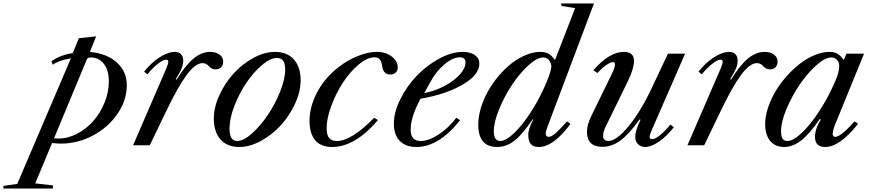

<svg xmlns="http://www.w3.org/2000/svg" viewBox="-218 -840 5047 1110"><path d="M237.8 -619.1 337.9 -629.9 301.8 -540Q402.8 -529.8 459 -477.5Q515.1 -425.3 515.1 -348.1Q515.1 -259.3 460.4 -180.7Q405.8 -102.1 317.9 -55.9Q230 -9.8 134.8 -9.8Q114.7 -9.8 83 -13.2L-14.2 220.2L87.9 231.9V250H-198.2V234.9L-118.2 223.1L191.9 -502.9Q123.5 -491.7 86.9 -465.8L79.1 -485.8Q132.8 -522.9 203.1 -533.2ZM284.2 -497.1 94.2 -40Q106.4 -39.1 120.1 -39.1Q174.3 -39.1 227.8 -66.9Q281.2 -94.7 321.3 -140.1Q361.3 -185.5 386.2 -246.3Q411.1 -307.1 411.1 -369.1Q411.1 -434.6 382.3 -471.2Q353.5 -507.8 307.1 -507.8Q296.9 -507.8 292 -505.6Q287.1 -503.4 284.2 -497.1Z M997.1 -540Q1029.8 -540 1051 -524.7Q1072.3 -509.3 1072.3 -483.9Q1072.3 -463.4 1060.8 -451.2Q1049.3 -439 1028.3 -439Q1015.1 -439 1005.1 -444.6Q995.1 -450.2 989.7 -457Q984.4 -463.9 974.9 -469.5Q965.3 -475.1 953.1 -475.1Q911.6 -475.1 861.1 -406.7Q810.5 -338.4 741.2 -193.8L647.9 0H551.3L744.1 -445.8Q754.9 -471.7 754.9 -482.9Q754.9 -495.1 742.2 -495.1Q725.1 -495.1 694.6 -471.2Q664.1 -447.3 634.3 -410.2L615.2 -425.8Q655.8 -477.1 704.3 -508.5Q752.9 -540 793.9 -540Q815.4 -540 828.4 -526.9Q841.3 -513.7 841.3 -488.8Q841.3 -468.3 832.3 -445.3Q823.2 -422.4 797.9 -381.8L803.2 -379.9Q854.5 -463.4 901.1 -501.7Q947.8 -540 997.1 -540Z M1166 9.8Q1095.2 9.8 1056.6 -33.9Q1018.1 -77.6 1018.1 -154.8Q1018.1 -219.7 1050.3 -289.8Q1082.5 -359.9 1132.1 -414.6Q1181.6 -469.2 1246.1 -504.6Q1310.5 -540 1371.1 -540Q1441.9 -540 1481 -496.3Q1520 -452.6 1520 -376Q1520 -310.1 1487.5 -240Q1455.1 -169.9 1405 -115.2Q1355 -60.5 1290.5 -25.4Q1226.1 9.8 1166 9.8ZM1382.8 -504.9Q1344.2 -504.9 1295.4 -462.9Q1246.6 -420.9 1205.8 -360.4Q1165 -299.8 1137 -227.3Q1108.9 -154.8 1108.9 -98.1Q1108.9 -61.5 1119.6 -43.2Q1130.4 -24.9 1153.8 -24.9Q1189.9 -24.9 1239 -68.8Q1288.1 -112.8 1330.1 -175Q1372.1 -237.3 1401.4 -310.3Q1430.7 -383.3 1430.7 -437Q1430.7 -471.2 1419.4 -488Q1408.2 -504.9 1382.8 -504.9Z M1948.7 -508.8Q1905.3 -508.8 1854.7 -466.1Q1804.2 -423.3 1764.2 -361.8Q1724.1 -300.3 1697.3 -227.8Q1670.4 -155.3 1670.4 -99.1Q1670.4 -61 1684.1 -43Q1697.8 -24.9 1729.5 -24.9Q1814 -24.9 1945.3 -159.2L1967.3 -146Q1834.5 9.8 1701.7 9.8Q1637.2 9.8 1604.2 -29.1Q1571.3 -67.9 1571.3 -143.1Q1572.3 -225.6 1616.2 -307.9Q1660.2 -390.1 1738.3 -451.2Q1791.5 -492.7 1851.1 -516.4Q1910.6 -540 1960.4 -540Q2011.7 -540 2046.6 -513.4Q2081.5 -486.8 2081.5 -449.2Q2081.5 -431.2 2069.3 -420.2Q2057.1 -409.2 2037.6 -409.2Q1998.5 -409.2 1991.7 -457Q1987.3 -484.9 1977.3 -496.8Q1967.3 -508.8 1948.7 -508.8Z M2457 -540Q2501.5 -540 2527.3 -521.7Q2553.2 -503.4 2553.2 -471.2Q2553.2 -408.2 2458.3 -351.8Q2363.3 -295.4 2212.9 -269Q2156.2 -163.6 2156.2 -91.8Q2156.2 -57.6 2170.4 -41.3Q2184.6 -24.9 2213.9 -24.9Q2260.3 -24.9 2317.9 -62.5Q2375.5 -100.1 2419.9 -159.2L2441.9 -145Q2318.8 9.8 2189 9.8Q2127.4 9.8 2093.3 -25.4Q2059.1 -60.5 2059.1 -125Q2059.1 -191.9 2096.7 -267.1Q2134.3 -342.3 2191.4 -401.9Q2248.5 -461.4 2320.6 -500.7Q2392.6 -540 2457 -540ZM2267.1 -360.8 2234.9 -301.8Q2295.9 -313.5 2351.1 -342.5Q2406.2 -371.6 2439.7 -408.4Q2473.1 -445.3 2473.1 -479Q2473.1 -508.8 2440.9 -508.8Q2399.4 -508.8 2350.1 -466.8Q2300.8 -424.8 2267.1 -360.8Z M3029.8 -805.2 3024.9 -819.8H3215.8L2947.8 -108.9Q2937 -79.6 2937 -67.9Q2937 -48.8 2955.1 -48.8Q2969.7 -48.8 2993.4 -69.3Q3017.1 -89.8 3060.1 -138.2L3080.1 -124Q2981.4 9.8 2897 9.8Q2864.7 9.8 2850.3 -7.8Q2835.9 -25.4 2835.9 -62Q2835.9 -92.8 2864.7 -148.9L2862.8 -151.9Q2802.7 -63 2756.1 -26.6Q2709.5 9.8 2655.8 9.8Q2546.9 9.8 2546.9 -120.1Q2546.9 -165.5 2562 -215.6Q2577.1 -265.6 2602.8 -311.8Q2628.4 -357.9 2663.8 -399.9Q2699.2 -441.9 2738.3 -472.7Q2777.3 -503.4 2821.3 -521.7Q2865.2 -540 2905.8 -540Q2934.1 -540 2952.9 -529.5Q2971.7 -519 2990.7 -493.2L3106.9 -793ZM2673.8 -24.9Q2707 -24.9 2756.1 -72.3Q2805.2 -119.6 2856.2 -200Q2907.2 -280.3 2944.8 -372.1Q2968.3 -428.7 2969.7 -458Q2965.8 -481.4 2953.9 -494.6Q2941.9 -507.8 2922.9 -507.8Q2886.2 -507.8 2835.7 -461.2Q2785.2 -414.6 2741.7 -349.1Q2698.2 -283.7 2667.5 -208.5Q2636.7 -133.3 2636.7 -81.1Q2636.7 -52.7 2646.7 -38.8Q2656.7 -24.9 2673.8 -24.9Z M3235.4 -418 3212.4 -434.1Q3304.7 -540 3388.7 -540Q3447.3 -540 3447.3 -487.8Q3447.3 -444.3 3412.6 -372.1L3281.2 -103Q3268.6 -75.7 3268.6 -53.2Q3268.6 -40 3277.1 -32.5Q3285.6 -24.9 3298.3 -24.9Q3346.7 -24.9 3417.7 -112.3Q3488.8 -199.7 3552.2 -335.9L3643.6 -529.8H3742.7L3548.3 -84Q3537.6 -60.1 3537.6 -46.9Q3537.6 -41.5 3541.7 -38.3Q3545.9 -35.2 3551.3 -35.2Q3568.8 -35.2 3597.9 -58.6Q3627 -82 3657.7 -120.1L3677.2 -104Q3637.2 -52.7 3592 -21.5Q3546.9 9.8 3511.7 9.8Q3487.3 9.8 3470.9 -6.1Q3454.6 -22 3454.6 -47.9Q3454.6 -86.4 3485.4 -147.9L3480.5 -149.9Q3418 -64 3368.7 -27.6Q3319.3 8.8 3264.6 8.8Q3175.3 8.8 3175.3 -79.1Q3175.3 -117.7 3200.7 -169.9L3317.4 -409.2Q3337.4 -448.7 3337.4 -467.8Q3337.4 -481 3325.7 -481Q3312 -481 3287.8 -464.4Q3263.7 -447.8 3235.4 -418Z M4202.1 -540Q4234.9 -540 4256.1 -524.7Q4277.3 -509.3 4277.3 -483.9Q4277.3 -463.4 4265.9 -451.2Q4254.4 -439 4233.4 -439Q4220.2 -439 4210.2 -444.6Q4200.2 -450.2 4194.8 -457Q4189.5 -463.9 4179.9 -469.5Q4170.4 -475.1 4158.2 -475.1Q4116.7 -475.1 4066.2 -406.7Q4015.6 -338.4 3946.3 -193.8L3853 0H3756.3L3949.2 -445.8Q3960 -471.7 3960 -482.9Q3960 -495.1 3947.3 -495.1Q3930.2 -495.1 3899.7 -471.2Q3869.1 -447.3 3839.4 -410.2L3820.3 -425.8Q3860.8 -477.1 3909.4 -508.5Q3958 -540 3999 -540Q4020.5 -540 4033.4 -526.9Q4046.4 -513.7 4046.4 -488.8Q4046.4 -468.3 4037.4 -445.3Q4028.3 -422.4 4002.9 -381.8L4008.3 -379.9Q4059.6 -463.4 4106.2 -501.7Q4152.8 -540 4202.1 -540Z M4576.7 -540Q4604.5 -540 4623 -529.5Q4641.6 -519 4659.7 -493.2L4675.8 -529.8H4777.3L4605.5 -108.9Q4595.7 -77.6 4595.7 -67.9Q4595.7 -48.8 4611.3 -48.8Q4641.6 -48.8 4722.7 -138.2L4742.7 -124Q4636.2 9.8 4552.7 9.8Q4493.7 9.8 4493.7 -47.9Q4493.7 -95.2 4527.3 -148.9L4521.5 -151.9Q4462.9 -66.4 4414.3 -28.3Q4365.7 9.8 4315.4 9.8Q4264.2 9.8 4234.9 -25.1Q4205.6 -60.1 4205.6 -122.1Q4205.6 -166.5 4221.7 -215.8Q4237.8 -265.1 4264.9 -311Q4292 -356.9 4329.3 -398.9Q4366.7 -440.9 4407 -471.9Q4447.3 -502.9 4491.9 -521.5Q4536.6 -540 4576.7 -540ZM4334.5 -24.9Q4367.7 -24.9 4417.5 -71.8Q4467.3 -118.7 4519.5 -199.2Q4571.8 -279.8 4611.3 -372.1Q4633.8 -423.3 4633.8 -458Q4633.8 -480.5 4620.6 -494.1Q4607.4 -507.8 4587.4 -507.8Q4551.3 -507.8 4500 -461.4Q4448.7 -415 4404.5 -350.1Q4360.4 -285.2 4328.9 -210.2Q4297.4 -135.3 4297.4 -83Q4297.4 -52.7 4305.9 -38.8Q4314.5 -24.9 4334.5 -24.9Z"/></svg>

Font: Libre Caslon Text
Style: Italic
Weight: 400
Italic angle: -25°
Designer: Pablo Impallari, Rodrigo Fuenzalida
Foundry: Pablo Impallari, Rodrigo Fuenzalida
Version: Version 1.002